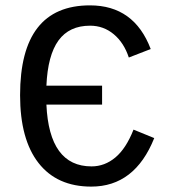

<svg xmlns="http://www.w3.org/2000/svg" viewBox="-20 -689 640 719"><path d="M153.8 -297.4Q164.1 -65.9 322.8 -65.9Q372.1 -65.9 412.1 -99.4Q452.1 -132.8 480 -203.6L557.6 -171.9Q484.9 9.8 321.8 9.8Q193.4 9.8 124.3 -78.6Q55.2 -167 55.2 -332.5Q55.2 -668.9 316.9 -668.9Q482.4 -668.9 544.4 -505.4L462.4 -473.6Q444.3 -528.8 406 -560.8Q367.7 -592.8 317.4 -592.8Q239.3 -592.8 199 -537.4Q158.7 -481.9 153.8 -368.2H362.3V-297.4Z"/></svg>

Font: Courier New
Style: Regular
Weight: 400
Designer: Steve Matteson
Foundry: Ascender Corporation
Version: Version 2.00.3